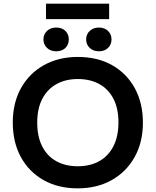

<svg xmlns="http://www.w3.org/2000/svg" viewBox="-20 -1022 853 1052"><path d="M406 10Q298 10 218 -35.5Q138 -81 94 -162Q50 -243 50 -351Q50 -458 95 -539Q140 -620 220.5 -665Q301 -710 406 -710Q515 -710 595 -664.5Q675 -619 719 -538Q763 -457 763 -350Q763 -243 718 -162Q673 -81 592.5 -35.5Q512 10 406 10ZM406 -111Q473 -111 523 -138.5Q573 -166 601 -220Q629 -274 629 -351Q629 -428 601.5 -481Q574 -534 524 -561.5Q474 -589 406 -589Q340 -589 290 -561.5Q240 -534 212 -481Q184 -428 184 -350Q184 -273 211.5 -219.5Q239 -166 289 -138.5Q339 -111 406 -111ZM288 -741Q257 -741 237.5 -759.5Q218 -778 218 -806Q218 -834 237.5 -852.5Q257 -871 288 -871Q320 -871 338.5 -852.5Q357 -834 357 -806Q357 -778 338.5 -759.5Q320 -741 288 -741ZM522 -741Q491 -741 471.5 -759.5Q452 -778 452 -806Q452 -834 471.5 -852.5Q491 -871 522 -871Q553 -871 572 -852.5Q591 -834 591 -806Q591 -778 572 -759.5Q553 -741 522 -741ZM232 -917V-1002H578V-917Z"/></svg>

Font: REM Medium
Style: Regular
Weight: 500
Designer: Octavio Pardo
Foundry: Ashler Design
Version: Version 1.005;gftools[0.9.28]